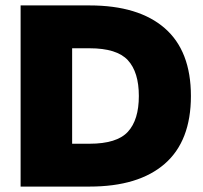

<svg xmlns="http://www.w3.org/2000/svg" viewBox="-20 -688 750 708"><path d="M684 -334Q684 -168 587.5 -84Q491 0 310 0H56V-668H310Q491 -668 587.5 -584Q684 -500 684 -334ZM492 -334Q492 -422 451.5 -466Q411 -510 310 -510H246V-158H310Q411 -158 451.5 -202Q492 -246 492 -334Z"/></svg>

Font: Celebes Black
Style: Regular
Weight: 900
Designer: Anugrah Pasau
Foundry: Lafontype
Version: Version 1.000; ttfautohint (v1.8.4)